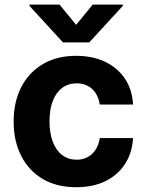

<svg xmlns="http://www.w3.org/2000/svg" viewBox="-20 -792 627 823"><path d="M306.6 10.5Q222.9 10.5 162.7 -25.2Q102.6 -61 70.6 -124.4Q38.5 -187.7 38.5 -270.7Q38.5 -354.5 70.8 -417.9Q103.2 -481.3 163.3 -517Q223.4 -552.7 306.2 -552.7Q377.6 -552.7 431.2 -526.8Q484.9 -500.9 516 -454Q547.2 -407 550.2 -343.8H407.6Q403.6 -371 390.8 -391.5Q378 -412 357.2 -423.4Q336.4 -434.8 308.4 -434.8Q273.3 -434.8 247.3 -415.8Q221.2 -396.9 206.7 -360.5Q192.2 -324.2 192.2 -272.5Q192.2 -220.6 206.5 -183.6Q220.8 -146.6 247 -127Q273.1 -107.4 308.4 -107.4Q347.5 -107.4 374.3 -132Q401.1 -156.6 407.6 -200.2H550.2Q546.9 -137.5 516.5 -90Q486 -42.5 432.8 -16Q379.5 10.5 306.6 10.5ZM235.2 -772.3 306.4 -685.5 377.3 -772.3H506.6V-767L362.7 -610.4H249.8L106.2 -767V-772.3Z"/></svg>

Font: Inter
Style: Regular
Weight: 400
Designer: Rasmus Andersson
Foundry: rsms
Version: Version 4.000;git-8c9346024